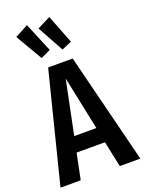

<svg xmlns="http://www.w3.org/2000/svg" viewBox="-178 -1050 853 1132"><g transform="rotate(-20 248.5 -484.0)"><path d="M370 0 336 -162H158L125 0H-2L172 -691H326L499 0ZM178 -258H317L247 -594ZM140 -968 216 -785 155 -756 57 -924ZM280 -968 350 -788 288 -761 197 -926Z"/></g></svg>

Font: Fira Sans Extra Condensed Medium
Style: Regular
Weight: 500
Width: 1
Designer: Carrois Corporate & Edenspiekermann AG
Foundry: Carrois Corporate GbR & Edenspiekermann AG
Version: Version 4.203